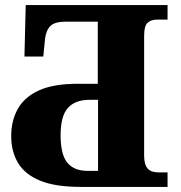

<svg xmlns="http://www.w3.org/2000/svg" viewBox="-20 -734 710 754"><path d="M297 0Q197 0 137.5 -24.5Q78 -49 51 -94Q24 -139 24 -200Q24 -260 50 -306.5Q76 -353 133 -379Q190 -405 285 -405H364V-649H240Q195 -649 178 -632Q161 -615 157 -582L150 -512H76L81 -714H638V-657H596Q574 -657 560 -645Q546 -633 546 -594V-123Q546 -88 559.5 -72.5Q573 -57 602 -57H638V0ZM323 -63H365V-342H332Q275 -342 246.5 -310Q218 -278 218 -203Q218 -127 244.5 -95Q271 -63 323 -63Z"/></svg>

Font: Noto Serif ExtraBold
Style: Regular
Weight: 800
Designer: Monotype Design Team
Foundry: Monotype Imaging Inc.
Version: Version 2.014